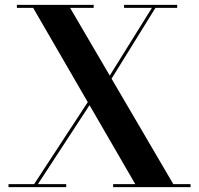

<svg xmlns="http://www.w3.org/2000/svg" viewBox="-20 -770 820 790"><path d="M445.5 0V-12.5H536.5L116.5 -737.5H49.5V-750H365.5V-737.5H268.5L693 -12.5H764V0ZM15 0V-12.5H120.5L385 -417L396.5 -411L136 -12.5H252.5V0ZM389 -390.5 605 -737.5H490.5V-750H709V-737.5H619.5L400.5 -384Z"/></svg>

Font: Bodoni Moda 18pt SemiBold
Style: Regular
Weight: 600
Designer: Owen Earl
Foundry: indestructible type
Version: Version 2.005